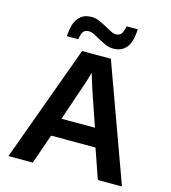

<svg xmlns="http://www.w3.org/2000/svg" viewBox="-127 -993 977 1096"><g transform="rotate(15 361.0 -445.0)"><path d="M553.2 0 492.2 -175.8H230L168.9 0H24.9L275.9 -688H445.8L695.8 0ZM360.8 -582 357.9 -571.3Q353 -553.7 346.2 -531.2Q339.4 -508.8 262.2 -284.2H460L392.1 -481.9L371.1 -548.3ZM441.9 -747.1Q420.4 -747.1 398.7 -756.3Q377 -765.6 356.4 -777.1Q335.9 -788.6 317.6 -797.9Q299.3 -807.1 284.7 -807.1Q264.6 -807.1 254.2 -795.9Q243.7 -784.7 236.8 -747.1H169.9Q173.8 -802.2 185.8 -829.8Q197.8 -857.4 220.2 -873.8Q242.7 -890.1 279.8 -890.1Q301.8 -890.1 323.7 -880.9Q345.7 -871.6 366.2 -860.1Q386.7 -848.6 404.5 -839.4Q422.4 -830.1 436.5 -830.1Q456.1 -830.1 467 -842Q478 -854 484.9 -890.1H550.8Q547.4 -813.5 519.8 -780.3Q492.2 -747.1 441.9 -747.1Z"/></g></svg>

Font: Liberation Sans
Style: Bold
Weight: 700
Designer: Steve Matteson
Foundry: Ascender Corporation
Version: Version 2.1.5